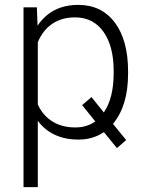

<svg xmlns="http://www.w3.org/2000/svg" viewBox="-20 -558 604 781"><path d="M501 -258.8Q501 -127.4 439.5 -54.2L493.2 11.7L455.6 44.4L402.8 -20.5Q357.4 9.8 299.8 9.8Q191.4 9.8 133.8 -66.4V203.1H75.7V-528.3H129.9L132.8 -453.6Q189.9 -538.1 298.3 -538.1Q393.1 -538.1 447 -466.3Q501 -394.5 501 -267.1ZM442.4 -269Q442.4 -370.1 400.9 -428.7Q359.4 -487.3 285.2 -487.3Q231.4 -487.3 192.9 -461.4Q154.3 -435.5 133.8 -386.2V-132.8Q154.8 -87.4 193.8 -63.5Q232.9 -39.6 286.1 -39.6Q333 -39.6 367.7 -64L314 -130.4L352.1 -163.1L402.3 -100.6Q442.4 -158.7 442.4 -261.2Z"/></svg>

Font: SteelSelectRoboto
Style: Regular
Weight: 300
Designer: Google
Version: Version 2.137; 2017